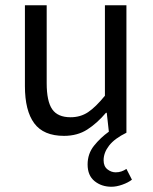

<svg xmlns="http://www.w3.org/2000/svg" viewBox="-20 -506 584 732"><path d="M405 206Q367 206 340.5 184.5Q314 163 314 121Q314 80 338.5 49.5Q363 19 395 -4L387 -76H384Q350 -36 312.5 -12Q275 12 224 12Q146 12 110.5 -36Q75 -84 75 -178V-486H158V-189Q158 -120 179 -89.5Q200 -59 249 -59Q287 -59 316 -78.5Q345 -98 380 -141V-486H462V0Q417 22 396 49Q375 76 375 105Q375 128 389.5 139.5Q404 151 421 151Q433 151 443 147.5Q453 144 462 138L483 179Q469 190 446.5 198Q424 206 405 206Z"/></svg>

Font: Source Sans Pro
Style: Regular
Weight: 400
Designer: Paul D. Hunt
Foundry: Adobe Systems Incorporated
Version: Version 2.021;PS 2.000;hotconv 1.0.86;makeotf.lib2.5.63406